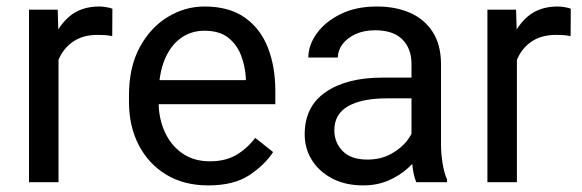

<svg xmlns="http://www.w3.org/2000/svg" viewBox="-20 -558 1783 588"><path d="M159.2 -445.3V0H68.8V-528.3H156.7ZM324.2 -531.2 323.7 -447.3Q312.5 -449.7 302.5 -450.4Q292.5 -451.2 279.8 -451.2Q237.8 -451.2 209.5 -434.1Q181.2 -417 165.3 -387.5Q149.4 -357.9 145.5 -319.3L120.1 -304.7Q120.1 -368.2 137.2 -421.1Q154.3 -474.1 190.7 -506.1Q227.1 -538.1 284.2 -538.1Q293.9 -538.1 306.6 -535.9Q319.3 -533.7 324.2 -531.2Z M617.7 9.8Q543.9 9.8 489.5 -22.9Q435.1 -55.7 405 -113.5Q375 -171.4 375 -245.6V-266.1Q375 -352.5 408 -413.3Q440.9 -474.1 493.9 -506.1Q546.9 -538.1 606 -538.1Q681.6 -538.1 729.7 -504.2Q777.8 -470.2 800.5 -411.9Q823.2 -353.5 823.2 -279.3V-238.8H428.7V-312.5H732.9V-319.3Q731 -354.5 718.5 -387.7Q706.1 -420.9 679.2 -442.4Q652.3 -463.9 606 -463.9Q564.9 -463.9 533.2 -440.9Q501.5 -418 483.6 -373.8Q465.8 -329.6 465.8 -266.1V-245.6Q465.8 -195.8 484.4 -154.5Q502.9 -113.3 538.1 -88.6Q573.2 -64 622.6 -64Q670.4 -64 703.6 -83.5Q736.8 -103 761.7 -135.7L816.4 -92.3Q791 -53.2 743.7 -21.7Q696.3 9.8 617.7 9.8Z M1240.2 -90.3V-362.3Q1240.2 -409.2 1212.2 -437.3Q1184.1 -465.3 1128.9 -465.3Q1094.7 -465.3 1069.1 -453.6Q1043.5 -441.9 1029.1 -422.9Q1014.6 -403.8 1014.6 -381.8H924.3Q924.3 -419.9 950.2 -455.8Q976.1 -491.7 1023.2 -514.9Q1070.3 -538.1 1134.3 -538.1Q1191.9 -538.1 1236.1 -518.6Q1280.3 -499 1305.4 -459.7Q1330.6 -420.4 1330.6 -361.3V-115.2Q1330.6 -88.9 1335.2 -59.1Q1339.8 -29.3 1349.1 -7.8V0H1254.9Q1248 -15.6 1244.1 -41.7Q1240.2 -67.9 1240.2 -90.3ZM1255.9 -320.3 1256.8 -256.8H1165.5Q1087.9 -256.8 1045.9 -232.7Q1003.9 -208.5 1003.9 -159.2Q1003.9 -121.6 1029.3 -95.5Q1054.7 -69.3 1105 -69.3Q1146.5 -69.3 1178.2 -86.9Q1210 -104.5 1228.8 -129.9Q1247.6 -155.3 1249 -179.2L1287.6 -135.7Q1284.2 -115.2 1269 -90.3Q1253.9 -65.4 1228.8 -42.7Q1203.6 -20 1169.2 -5.1Q1134.8 9.8 1091.8 9.8Q1038.1 9.8 997.8 -11.2Q957.5 -32.2 935.3 -67.6Q913.1 -103 913.1 -147Q913.1 -231.9 977.5 -276.1Q1042 -320.3 1150.9 -320.3Z M1563 -445.3V0H1472.7V-528.3H1560.5ZM1728 -531.2 1727.5 -447.3Q1716.3 -449.7 1706.3 -450.4Q1696.3 -451.2 1683.6 -451.2Q1641.6 -451.2 1613.3 -434.1Q1585 -417 1569.1 -387.5Q1553.2 -357.9 1549.3 -319.3L1523.9 -304.7Q1523.9 -368.2 1541 -421.1Q1558.1 -474.1 1594.5 -506.1Q1630.9 -538.1 1688 -538.1Q1697.8 -538.1 1710.4 -535.9Q1723.1 -533.7 1728 -531.2Z"/></svg>

Font: Vazirmatn
Style: Regular
Weight: 400
Designer: Saber Rastikerdar
Foundry: Saber Rastikerdar
Version: Version 33.003;September 2, 2022;FontCreator 14.0.0.2862 64-